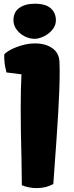

<svg xmlns="http://www.w3.org/2000/svg" viewBox="-20 -987 393 1018"><path d="M93.8 -148.4Q89.8 -299.8 89.8 -410.2Q89.8 -518.1 93.8 -592.8L14.2 -603Q6.8 -632.8 4.4 -652.6Q2 -672.4 2.4 -698.2Q12.2 -710.4 38.8 -724.4Q65.4 -738.3 99.4 -747.6Q133.3 -756.8 165 -756.8Q221.7 -756.8 257.6 -731.4Q293.5 -706.1 295.4 -658.2Q296.4 -629.9 296.4 -609.9Q296.4 -517.6 288.6 -387.5Q280.8 -257.3 267.6 -80.1L262.7 -11.2Q224.1 10.3 174.8 10.3Q132.8 10.3 95.7 -4.9V-23.9Q95.7 -44.9 93.8 -148.4ZM163.6 -967.3Q222.2 -967.3 249.3 -942.9Q276.4 -918.5 276.4 -878.9Q276.4 -852.1 257.8 -829.6Q239.3 -807.1 212.6 -794.2Q186 -781.2 163.6 -781.2Q136.2 -781.2 110.1 -794.7Q84 -808.1 67.6 -830.8Q51.3 -853.5 51.3 -879.9Q51.3 -923.3 82.8 -945.3Q114.3 -967.3 163.6 -967.3Z"/></svg>

Font: Kavoon
Style: Regular
Weight: 400
Designer: Viktoriya Grabowska
Foundry: Viktoriya Grabowska
Version: Version 1.004; ttfautohint (v1.4.1)